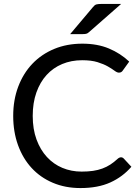

<svg xmlns="http://www.w3.org/2000/svg" viewBox="-20 -946 708 974"><path d="M594 -148Q602 -148 608 -141.5L646.5 -100Q602.5 -49 539.8 -20.5Q477 8 388 8Q311 8 248 -18.8Q185 -45.5 140.5 -93.8Q96 -142 71.5 -209.5Q47 -277 47 -358Q47 -439 72.5 -506.5Q98 -574 144.2 -622.5Q190.5 -671 255 -697.8Q319.5 -724.5 397.5 -724.5Q474 -724.5 532.5 -700Q591 -675.5 635.5 -633.5L603.5 -589Q600.5 -584 595.8 -580.8Q591 -577.5 583 -577.5Q574 -577.5 561 -587.2Q548 -597 527 -609Q506 -621 474.5 -630.8Q443 -640.5 397 -640.5Q341.5 -640.5 295.5 -621.2Q249.5 -602 216.2 -565.5Q183 -529 164.5 -476.5Q146 -424 146 -358Q146 -291 165.2 -238.5Q184.5 -186 217.8 -149.8Q251 -113.5 296.2 -94.5Q341.5 -75.5 394 -75.5Q426 -75.5 451.8 -79.2Q477.5 -83 499.2 -91Q521 -99 539.8 -111.2Q558.5 -123.5 577 -140.5Q585.5 -148 594 -148ZM594.5 -926 431.5 -783Q424 -776 417 -774.5Q410 -773 400 -773H336L451.5 -910Q460 -921 468.8 -923.5Q477.5 -926 494 -926Z"/></svg>

Font: Lato-Regular
Style: Regular
Weight: 400
Designer: Lukasz Dziedzic with Adam Twardoch and Botio Nikoltchev
Foundry: tyPoland Lukasz Dziedzic
Version: Version 2.015; 2015-08-06; http://www.latofonts.com/